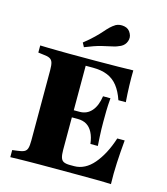

<svg xmlns="http://www.w3.org/2000/svg" viewBox="-114 -859 823 948"><g transform="rotate(15 297.5 -385.5)"><path d="M176.6 -2.4Q152.4 -2.4 125 -2Q97.6 -1.6 71.8 -1.2Q46 -0.8 27.4 0V-36.3L52.4 -39.5Q75 -41.9 86.7 -47.6Q98.4 -53.2 102.4 -66.5Q106.5 -79.8 106.5 -105.6V-465.3Q106.5 -491.1 102.4 -504.4Q98.4 -517.7 86.7 -523.8Q75 -529.8 52.4 -531.5L27.4 -534.7V-571Q46 -570.2 71.8 -569.8Q97.6 -569.4 125 -569Q152.4 -568.5 176.6 -568.5H188.7H312.9Q380.6 -568.5 426.2 -569.4Q471.8 -570.2 503.2 -571Q502.4 -534.7 503.6 -494Q504.8 -453.2 508.1 -409.7H470.2Q455.6 -452.4 434.3 -479.4Q412.9 -506.5 381.9 -519.4Q350.8 -532.3 307.3 -532.3H270.2V-102.4Q270.2 -77.4 274.6 -63.3Q279 -49.2 290.3 -44Q301.6 -38.7 321.8 -38.7H343.5Q371 -38.7 396 -51.6Q421 -64.5 442.3 -89.5Q463.7 -114.5 481.9 -148.8Q500 -183.1 513.7 -225.8H551.6Q546 -165.3 543.1 -108.9Q540.3 -52.4 541.9 0Q510.5 -1.6 464.9 -2Q419.4 -2.4 350.8 -2.4H188.7ZM232.3 -268.5V-304.8H386.3V-268.5ZM392.7 -165.3Q388.7 -199.2 376.6 -222.6Q364.5 -246 345.6 -257.3Q326.6 -268.5 300 -268.5V-304.8Q337.1 -304.8 360.9 -331.9Q384.7 -358.9 391.9 -408.9H429.8Q426.6 -369.4 426.2 -343.1Q425.8 -316.9 425.8 -287.1Q425.8 -267.7 426.2 -250Q426.6 -232.3 427.8 -212.1Q429 -191.9 430.6 -165.3ZM237.9 -618.5 226.6 -639.5Q258.1 -664.5 277.8 -683.9Q297.6 -703.2 310.5 -718.1Q323.4 -733.1 335.1 -744.4Q346.8 -755.6 361.3 -764.5Q379.8 -774.2 404 -769.8Q428.2 -765.3 438.7 -742.7Q448.4 -724.2 441.1 -703.6Q433.9 -683.1 413.7 -672.6Q394.4 -662.9 372.2 -658.5Q350 -654 319 -646.4Q287.9 -638.7 237.9 -618.5Z"/></g></svg>

Font: Playfair 9pt Black
Style: Regular
Weight: 900
Designer: Claus Eggers Sørensen
Foundry: Claus Eggers Sørensen
Version: Version 2.203